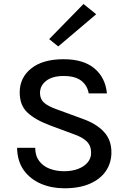

<svg xmlns="http://www.w3.org/2000/svg" viewBox="-20 -952 658 984"><path d="M309.5 13Q244.5 13 190 -10.2Q135.5 -33.5 102.2 -79.2Q69 -125 67.5 -194.5H160.5Q160.5 -153.5 180.8 -126.8Q201 -100 234.8 -87.2Q268.5 -74.5 308.5 -74.5Q350 -74.5 381.2 -86.8Q412.5 -99 429.8 -120.2Q447 -141.5 447 -168.5Q447 -205 424.5 -227.2Q402 -249.5 356 -265L237.5 -309Q161 -337.5 121 -374.8Q81 -412 81 -478.5Q81 -554 140 -601.2Q199 -648.5 306 -648.5Q407.5 -648.5 463.8 -601.5Q520 -554.5 528 -473.5H434.5Q427.5 -514.5 396.2 -538.5Q365 -562.5 306 -562.5Q248.5 -562.5 216.8 -537.8Q185 -513 185 -475.5Q185 -444.5 205.2 -426.2Q225.5 -408 268.5 -392.5L403.5 -343Q473 -318.5 512 -277Q551 -235.5 551 -171.5Q551 -117.5 523 -76Q495 -34.5 441.2 -10.8Q387.5 13 309.5 13ZM278.5 -714 232 -751.5 408 -931.5 473 -879Z"/></svg>

Font: Karla Medium
Style: Regular
Weight: 500
Designer: Jonathan Pinhorn
Version: Version 2.001